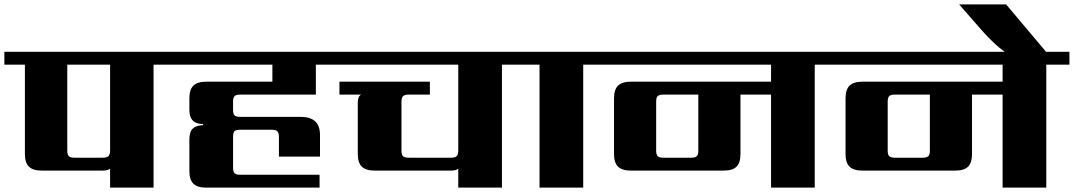

<svg xmlns="http://www.w3.org/2000/svg" viewBox="-40 -859 4916 879"><path d="M464 -171V-563H268V-169Q268 -151 275 -144Q282 -137 301 -137H430Q450 -137 457 -144.5Q464 -152 464 -171ZM770 -622V-563H663V0H464V-87Q453 -78 432 -78H151Q111 -78 92.5 -96Q74 -114 74 -154V-563H-20V-622Z M1406 -426H1060Q1041 -426 1034 -419Q1027 -412 1027 -394V-357Q1027 -338 1033.5 -331Q1040 -324 1060 -324H1337Q1425 -324 1425 -241V-142H1237V-232Q1237 -250 1230 -257.5Q1223 -265 1204 -265H1060Q1040 -265 1033.5 -258.5Q1027 -252 1027 -232V-91Q1027 -73 1034 -66Q1041 -59 1060 -59H1423V0H904Q864 0 845.5 -18Q827 -36 827 -76V-221Q827 -255 842 -270Q857 -285 890 -286V-291Q827 -291 827 -355V-409Q827 -449 845.5 -467Q864 -485 904 -485H1207V-563H730V-622H1518V-563H1406Z M2364 -622V-563H2258V0H2058V-87Q2048 -78 2026 -78H1675Q1635 -78 1616.5 -96Q1598 -114 1598 -154V-390Q1598 -417 1613 -426H1514V-485H1928V-426H1827Q1811 -425 1804.5 -418Q1798 -411 1798 -394V-169Q1798 -151 1805 -144Q1812 -137 1831 -137H2024Q2044 -137 2051 -144.5Q2058 -152 2058 -171V-563H1478V-622Z M2736 -622V-563H2630V0H2430V-563H2324V-622Z M3157 -169V-426H2997Q2978 -426 2971 -419Q2964 -412 2964 -394V-169Q2964 -151 2971 -144Q2978 -137 2997 -137H3124Q3143 -137 3150 -144Q3157 -151 3157 -169ZM3796 -622V-563H3690V0H3490V-426H3350V-154Q3350 -114 3332 -96Q3314 -78 3274 -78H2848Q2808 -78 2789.5 -96Q2771 -114 2771 -154V-409Q2771 -449 2789.5 -467Q2808 -485 2848 -485H3490V-563H2696V-622Z M4217 -169V-426H4057Q4038 -426 4031 -419Q4024 -412 4024 -394V-169Q4024 -151 4031 -144Q4038 -137 4057 -137H4184Q4203 -137 4210 -144Q4217 -151 4217 -169ZM4856 -622V-563H4750V0H4550V-426H4410V-154Q4410 -114 4392 -96Q4374 -78 4334 -78H3908Q3868 -78 3849.5 -96Q3831 -114 3831 -154V-409Q3831 -449 3849.5 -467Q3868 -485 3908 -485H4550V-563H3756V-622Z M4759 -610H4579Q4525 -640 4447 -729L4351 -839H4566Z"/></svg>

Font: Sarpanch ExtraBold
Style: Regular
Weight: 800
Designer: Manushi Parikh (Devanagari and Latin), Jyotish Sonowal (Devanagari)
Foundry: Indian Type Foundry
Version: Version 2.004;PS 1.0;hotconv 1.0.78;makeotf.lib2.5.61930; tt